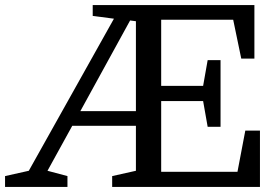

<svg xmlns="http://www.w3.org/2000/svg" viewBox="-29 -740 1106 760"><path d="M844 -238H793L775 -340H609V-60H911L942 -223H1000V0H415V-43L509 -64V-242H257L159 -64L238 -43V0H-9V-43L85 -64L422 -666L338 -677V-720H978V-508H926L894 -662H609V-400H775L793 -502H844ZM509 -656 486 -659 289 -300H509Z"/></svg>

Font: Domine
Style: Regular
Weight: 400
Designer: Pablo Impallari, Rodrigo Fuenzalida, Brenda Gallo
Foundry: Pablo Impallari, Rodrigo Fuenzalida, Brenda Gallo
Version: Version 2.000